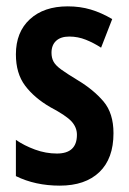

<svg xmlns="http://www.w3.org/2000/svg" viewBox="-20 -574 405 604"><path d="M337 -155Q337 -75 292.5 -32.5Q248 10 168 10Q91 10 30 -20V-134Q56 -116 90 -103.5Q124 -91 159 -91Q222 -91 222 -150Q222 -173 205.5 -191.5Q189 -210 138 -237Q88 -266 59 -304.5Q30 -343 30 -403Q30 -473 74 -513.5Q118 -554 193 -554Q232 -554 265.5 -544Q299 -534 333 -514L298 -424Q275 -439 250 -449Q225 -459 198 -459Q171 -459 156.5 -445.5Q142 -432 142 -408Q142 -392 148.5 -380Q155 -368 173 -355Q191 -342 224 -322Q274 -292 305.5 -255Q337 -218 337 -155Z"/></svg>

Font: Noto Sans Bengali ExtraCondensed SemiBold
Style: Regular
Weight: 600
Width: 2
Designer: Joana Ranito - Universal Thirst; Jelle Bosma - Monotype Design Team
Foundry: Universal Thirst ehf.
Version: Version 3.000; ttfautohint (v1.8.4.7-5d5b)